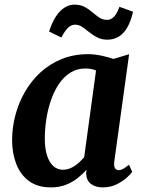

<svg xmlns="http://www.w3.org/2000/svg" viewBox="-20 -803 620 833"><path d="M475.9 -103.1Q473.2 -81.8 479.1 -73.2Q485 -64.6 494.9 -64.6Q502.8 -64.6 513.2 -69.9Q523.5 -75.2 539.7 -88.4L553.7 -57.5Q548.7 -49.7 531.3 -33.4Q513.9 -17.1 486.8 -3.6Q459.7 10 425.1 10Q394.9 10 375 -4.8Q355.1 -19.6 353.5 -50.7L355.3 -66.7Q339 -47.8 316.7 -30.2Q294.4 -12.5 265.8 -1.3Q237.2 10 201.1 10Q142.8 10 105.4 -17.8Q68 -45.6 50.3 -92.4Q32.5 -139.1 32.5 -195.4Q32.5 -249.6 46.7 -303.2Q60.8 -356.9 88.2 -404.5Q115.7 -452.2 155.8 -489.1Q195.9 -525.9 247.9 -547Q300 -568 363 -568Q389.5 -568 420.2 -561.5Q450.8 -555.1 472.2 -547.3L540.2 -567.7ZM396.6 -497Q386.1 -501.7 374.4 -503.8Q362.7 -505.8 350.6 -505.8Q313.6 -505.8 284.9 -487.6Q256.3 -469.3 235.3 -438.2Q214.4 -407 200.9 -367.4Q187.3 -327.8 180.9 -285Q174.4 -242.2 174.4 -201.1Q174.4 -158.3 184.2 -128.1Q194 -97.9 211.6 -82.2Q229.3 -66.5 252.9 -66.5Q267.7 -66.5 280.8 -71.4Q293.9 -76.2 305.4 -84.2Q317 -92.1 326.9 -101.7Q336.9 -111.2 345.2 -120.7ZM192.9 -666.3Q205.7 -705.6 222.6 -731.5Q239.6 -757.4 260.1 -770.1Q280.6 -782.9 303.3 -782.9Q328.9 -782.9 347.3 -773Q365.7 -763 380.7 -749.8Q395.8 -736.7 410.9 -726.7Q426 -716.8 444.6 -716.8Q460.1 -716.8 473.2 -729Q486.3 -741.3 498.3 -773.4L557.3 -752.1Q547.3 -708.6 531 -681.8Q514.7 -654.9 493.1 -642.8Q471.5 -630.8 445.5 -630.8Q421.3 -630.8 402.1 -640.6Q382.9 -650.3 367.2 -663.3Q351.4 -676.3 336.8 -686.1Q322.1 -695.9 306.1 -695.9Q288.6 -695.9 274.8 -682.2Q261 -668.5 246.3 -640.2Z"/></svg>

Font: Merriweather Light
Style: Italic
Weight: 300
Italic angle: -7.8°
Designer: Eben Sorkin
Foundry: Eben Sorkin
Version: Version 2.101